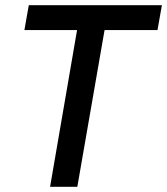

<svg xmlns="http://www.w3.org/2000/svg" viewBox="-20 -720 644 740"><path d="M173 0H278L383 -604H587L604 -700H91L74 -604H277Z"/></svg>

Font: Fixel Display Medium
Style: Italic
Weight: 500
Italic angle: -10°
Designer: AlfaBravo + MacPaw
Foundry: Kyrylo Tkachov, Marchela Mozhyna, Serhii Makarenko, Maria Weinstein, Zakhar Kryvoshyya
Version: Version 1.210;Glyphs 3.2 (3217)